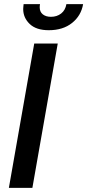

<svg xmlns="http://www.w3.org/2000/svg" viewBox="-20 -911 423 931"><path d="M23 0 146 -700H260L137 0ZM216.5 -764.5Q155.5 -764.5 124 -794.8Q92.5 -825 92.5 -867Q92.5 -872.5 93.2 -878Q94 -883.5 94.5 -891H174Q173.5 -888 173 -884Q172.5 -880 172.5 -876Q172.5 -853.5 187.5 -841.5Q202.5 -829.5 227 -829.5Q256 -829.5 276.5 -845.5Q297 -861.5 302 -891H383Q373.5 -835 329.5 -799.8Q285.5 -764.5 216.5 -764.5Z"/></svg>

Font: Cabin SemiCondensedSemiBold
Style: Italic
Weight: 600
Width: 4
Italic angle: -10°
Designer: Pablo Impallari
Foundry: Pablo Impallari. http://www.impallari.com Igino Marini. http://www.ikern.com
Version: Version 3.001